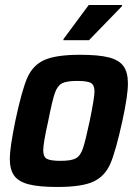

<svg xmlns="http://www.w3.org/2000/svg" viewBox="-20 -736 546 764"><path d="M19 -105Q19 -147 41 -255Q66 -373 87.5 -424Q109 -475 155 -496.5Q201 -518 299 -518Q373 -518 413.5 -507.5Q454 -497 471.5 -472.5Q489 -448 489 -404Q489 -356 467 -255Q441 -136 419.5 -85.5Q398 -35 352 -13.5Q306 8 209 8Q135 8 94.5 -2.5Q54 -13 36.5 -37Q19 -61 19 -105ZM337 -255Q356 -347 356 -372Q356 -398 341.5 -406Q327 -414 287 -414Q244 -414 226 -404Q208 -394 198 -365Q188 -336 172 -255Q152 -166 152 -138Q152 -112 166.5 -104Q181 -96 221 -96Q264 -96 282 -106Q300 -116 310 -145.5Q320 -175 337 -255ZM232 -576 233 -581 333 -716H466L465 -711L334 -576Z"/></svg>

Font: Saira Semi Condensed SemiBold
Style: Italic
Weight: 600
Width: 4
Italic angle: -12°
Designer: Hector Gatti with collaboration of the Omnibus-Type team
Foundry: Omnibus-Type
Version: Version 1.001; ttfautohint (v1.8)